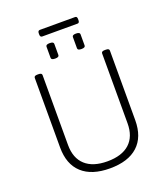

<svg xmlns="http://www.w3.org/2000/svg" viewBox="-169 -1078 1051 1203"><g transform="rotate(-20 356.0 -477.0)"><path d="M356 6Q235 6 170.5 -53Q106 -112 106 -224V-688Q106 -702 128 -702H136Q158 -702 158 -688V-222Q158 -134 209 -87.5Q260 -41 356 -41Q453 -41 504 -87.5Q555 -134 555 -222V-688Q555 -702 577 -702H585Q607 -702 607 -688V-224Q607 -112 542.5 -53Q478 6 356 6ZM443 -758Q418 -758 418 -772V-847Q418 -861 443 -861Q469 -861 469 -847V-772Q469 -758 443 -758ZM268 -758Q242 -758 242 -772V-847Q242 -861 268 -861Q294 -861 294 -847V-772Q294 -758 268 -758ZM239 -916Q225 -916 225 -934V-942Q225 -960 239 -960H474Q487 -960 487 -942V-934Q487 -916 474 -916Z"/></g></svg>

Font: Asap ExtraLight
Style: Regular
Weight: 200
Designer: Pablo Cosgaya
Foundry: Omnibus-Type
Version: Version 3.001; ttfautohint (v1.8.4.7-5d5b)